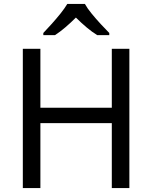

<svg xmlns="http://www.w3.org/2000/svg" viewBox="-20 -964 781 984"><path d="M643 0H553V-333H187V0H97V-714H187V-412H553V-714H643ZM415 -944Q427 -922 449.5 -894.5Q472 -867 496.5 -840.5Q521 -814 540 -795V-784H478Q452 -800 424 -823.5Q396 -847 369 -874Q342 -847 315 -824Q288 -801 262 -784H202V-795Q221 -815 244.5 -841Q268 -867 290 -894.5Q312 -922 325 -944Z"/></svg>

Font: Noto Sans Historical
Style: Regular
Weight: 400
Designer: Monotype Design Team
Foundry: Monotype Imaging Inc.
Version: Version 2.013; ttfautohint (v1.8.4.7-5d5b)